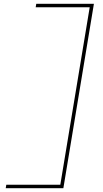

<svg xmlns="http://www.w3.org/2000/svg" viewBox="-20 -843 540 1006"><path d="M10 143 13 125H296L450 -805H167L170 -823H472L312 143Z"/></svg>

Font: Iosevka SS04 Thin Oblique
Style: Regular
Weight: 100
Italic angle: -9°
Monospace: yes
Designer: Belleve Invis
Foundry: Belleve Invis
Version: Version 19.0.0; ttfautohint (v1.8.4)